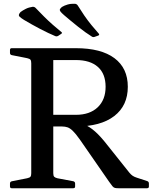

<svg xmlns="http://www.w3.org/2000/svg" viewBox="-20 -1000 811 1020"><path d="M502 -811 485 -805Q476 -801 469 -805Q435 -826 395.5 -857.5Q356 -889 321 -919Q306 -932 301 -939Q296 -946 298.5 -951Q301 -956 309 -963Q322 -971 339.5 -976Q357 -981 378 -980Q388 -979 393 -971Q409 -945 427.5 -918Q446 -891 466.5 -866Q487 -841 505 -821Q510 -815 502 -811ZM305 -820 290 -810Q282 -805 274 -808Q238 -823 193 -846.5Q148 -870 108 -894Q92 -904 85.5 -910Q79 -916 80.5 -922Q82 -928 89 -936Q101 -945 117 -953Q133 -961 154 -964Q164 -964 170 -957Q191 -935 214 -912Q237 -889 261 -868Q285 -847 306 -830Q313 -825 305 -820ZM263 -328V-390H383Q457 -390 499 -430Q541 -470 541 -539Q541 -608 500 -644.5Q459 -681 383 -681H263V-744H383Q517 -744 588 -691Q659 -638 659 -539Q659 -439 587 -383.5Q515 -328 383 -328ZM146 0V-744H263V0ZM609 0Q598 0 591 -1.5Q584 -3 577.5 -10.5Q571 -18 560 -34L404 -259Q382 -290 367 -304.5Q352 -319 339 -323.5Q326 -328 310 -328L371 -351Q402 -349 429 -338Q456 -327 485 -301.5Q514 -276 549 -231L667 -83Q676 -72 685 -66Q694 -60 707 -56L762 -38Q771 -35 771 -25V-9Q771 0 761 0ZM42 0Q33 0 33 -10V-25Q33 -35 43 -37L124 -53Q138 -56 142 -61.5Q146 -67 146 -80V-213H263V-80Q263 -66 268 -61Q273 -56 285 -53L370 -37Q379 -34 379 -25V-9Q379 0 369 0ZM33 -734Q33 -744 42 -744H263V-531H146V-664Q146 -677 142 -682.5Q138 -688 124 -691L43 -707Q33 -709 33 -719Z"/></svg>

Font: Hahmlet Medium
Style: Regular
Weight: 500
Version: Version 1.002